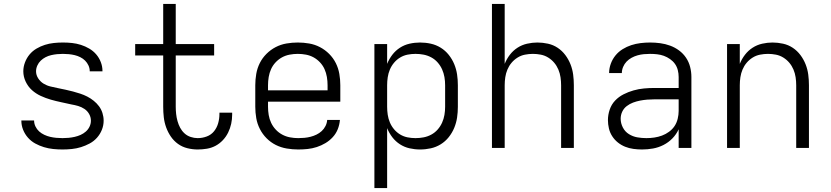

<svg xmlns="http://www.w3.org/2000/svg" viewBox="-20 -755 4240 980"><path d="M299 8Q275 8 251 5.5Q227 3 204 -4Q181 -11 160 -22.5Q139 -34 123 -52Q107 -70 98 -92.5Q89 -115 89 -139Q89 -139 89 -139.5Q89 -140 89 -140H154Q154 -140 154 -140Q154 -140 154 -140Q154 -124 161 -109.5Q168 -95 179.5 -84.5Q191 -74 206 -67Q221 -60 236 -56.5Q251 -53 267 -51.5Q283 -50 299 -50Q315 -50 330.5 -51.5Q346 -53 361.5 -56.5Q377 -60 391.5 -66.5Q406 -73 418 -83.5Q430 -94 437 -108.5Q444 -123 444 -139Q444 -157 435 -173Q426 -189 411 -199Q396 -209 379 -214Q362 -219 344 -222Q318 -228 291.5 -233.5Q265 -239 239 -246.5Q213 -254 188 -265.5Q163 -277 143 -295Q123 -313 111 -338.5Q99 -364 99 -391Q99 -414 107.5 -436.5Q116 -459 131 -477Q146 -495 166.5 -507Q187 -519 209 -526Q231 -533 254.5 -535.5Q278 -538 301 -538Q325 -538 348 -535.5Q371 -533 393 -526Q415 -519 435.5 -507Q456 -495 471 -477.5Q486 -460 494.5 -438Q503 -416 503 -393Q503 -392 503 -391.5Q503 -391 503 -391H438Q438 -391 438 -391Q438 -391 438 -392Q438 -407 431.5 -421Q425 -435 414.5 -445.5Q404 -456 390 -463Q376 -470 361.5 -473.5Q347 -477 331.5 -478.5Q316 -480 301 -480Q286 -480 271 -478.5Q256 -477 241 -473.5Q226 -470 212.5 -463Q199 -456 188 -445.5Q177 -435 170.5 -420.5Q164 -406 164 -391Q164 -372 175 -355Q186 -338 202.5 -328Q219 -318 238 -313.5Q257 -309 276.5 -305Q296 -301 315 -297Q334 -293 352.5 -288Q371 -283 389.5 -277Q408 -271 425.5 -262Q443 -253 458.5 -240.5Q474 -228 485.5 -212.5Q497 -197 503 -178Q509 -159 509 -139Q509 -115 500 -92.5Q491 -70 475 -52Q459 -34 437.5 -22.5Q416 -11 393.5 -4Q371 3 347 5.5Q323 8 299 8Z M989 8Q963 8 936.5 1.5Q910 -5 888.5 -20.5Q867 -36 852 -58Q837 -80 828 -105Q819 -130 816 -156.5Q813 -183 813 -210V-472H670V-530H813V-735H877V-530H1073V-472H877V-210Q877 -192 879 -173.5Q881 -155 886 -137Q891 -119 899.5 -103Q908 -87 921.5 -74.5Q935 -62 953 -56Q971 -50 989 -50Q1013 -50 1035.5 -58.5Q1058 -67 1072.5 -85Q1087 -103 1093.5 -126Q1100 -149 1100 -173Q1100 -175 1100 -176.5Q1100 -178 1100 -180H1165Q1165 -177 1165 -174.5Q1165 -172 1165 -170Q1165 -146 1160 -123Q1155 -100 1144.5 -78.5Q1134 -57 1117.5 -39.5Q1101 -22 1080.5 -11Q1060 0 1036.5 4Q1013 8 989 8Z M1502 8Q1473 8 1443.5 3Q1414 -2 1388 -15Q1362 -28 1341 -49Q1320 -70 1306.5 -96.5Q1293 -123 1288 -152Q1283 -181 1283 -210V-320Q1283 -349 1288 -378Q1293 -407 1306 -433Q1319 -459 1340 -480Q1361 -501 1387 -514.5Q1413 -528 1442 -533Q1471 -538 1500 -538Q1529 -538 1558 -533Q1587 -528 1613 -514.5Q1639 -501 1660 -480Q1681 -459 1694 -433Q1707 -407 1712 -378Q1717 -349 1717 -320V-236H1348V-210Q1348 -189 1351.5 -168Q1355 -147 1364 -128Q1373 -109 1387.5 -93.5Q1402 -78 1420.5 -68Q1439 -58 1460 -54Q1481 -50 1502 -50Q1518 -50 1534 -51.5Q1550 -53 1565.5 -57Q1581 -61 1595.5 -68Q1610 -75 1622 -86Q1634 -97 1641.5 -112Q1649 -127 1650 -143H1715Q1713 -118 1704 -95.5Q1695 -73 1678.5 -55Q1662 -37 1641 -24.5Q1620 -12 1597 -4.5Q1574 3 1550 5.5Q1526 8 1502 8ZM1348 -294H1652V-320Q1652 -341 1648.5 -362Q1645 -383 1636.5 -402Q1628 -421 1613.5 -436.5Q1599 -452 1581 -462Q1563 -472 1542 -476Q1521 -480 1500 -480Q1479 -480 1458 -476Q1437 -472 1419 -462Q1401 -452 1386.5 -436.5Q1372 -421 1363.5 -402Q1355 -383 1351.5 -362Q1348 -341 1348 -320Z M1891 205V-530H1956V-429Q1966 -454 1982.5 -475.5Q1999 -497 2021.5 -511.5Q2044 -526 2070.5 -532Q2097 -538 2124 -538Q2152 -538 2179 -532Q2206 -526 2229.5 -511.5Q2253 -497 2270.5 -475Q2288 -453 2298.5 -427.5Q2309 -402 2313 -375Q2317 -348 2317 -320V-210Q2317 -182 2313 -155Q2309 -128 2298.5 -102.5Q2288 -77 2270.5 -55Q2253 -33 2229.5 -18.5Q2206 -4 2179 2Q2152 8 2124 8Q2097 8 2070.5 2Q2044 -4 2021.5 -18.5Q1999 -33 1982.5 -54.5Q1966 -76 1956 -101V205ZM2101 -50Q2122 -50 2142.5 -54Q2163 -58 2181.5 -68Q2200 -78 2214 -94Q2228 -110 2236.5 -129Q2245 -148 2248.5 -168.5Q2252 -189 2252 -210V-320Q2252 -341 2248.5 -361.5Q2245 -382 2236.5 -401Q2228 -420 2214 -436Q2200 -452 2181.5 -462Q2163 -472 2142.5 -476Q2122 -480 2101 -480Q2080 -480 2060 -476Q2040 -472 2022.5 -461.5Q2005 -451 1991.5 -435Q1978 -419 1970 -400Q1962 -381 1959 -360.5Q1956 -340 1956 -320V-210Q1956 -190 1959 -169.5Q1962 -149 1970 -130Q1978 -111 1991.5 -95Q2005 -79 2022.5 -68.5Q2040 -58 2060 -54Q2080 -50 2101 -50Z M2491 0V-735H2556V-429Q2566 -454 2582.5 -475.5Q2599 -497 2621.5 -511.5Q2644 -526 2670.5 -532Q2697 -538 2723 -538Q2750 -538 2777 -532Q2804 -526 2826.5 -511Q2849 -496 2865.5 -474Q2882 -452 2892 -426.5Q2902 -401 2905.5 -374Q2909 -347 2909 -320V0H2844V-320Q2844 -340 2841 -360.5Q2838 -381 2830 -400Q2822 -419 2809 -434.5Q2796 -450 2778.5 -461Q2761 -472 2740.5 -476Q2720 -480 2700 -480Q2680 -480 2659.5 -476Q2639 -472 2621.5 -461Q2604 -450 2591 -434.5Q2578 -419 2570 -400Q2562 -381 2559 -360.5Q2556 -340 2556 -320V0Z M3257 8Q3235 8 3213 5Q3191 2 3171 -6Q3151 -14 3134 -27.5Q3117 -41 3105 -59.5Q3093 -78 3088 -99.5Q3083 -121 3083 -142Q3083 -169 3092 -195.5Q3101 -222 3119.5 -241.5Q3138 -261 3162.5 -273.5Q3187 -286 3213.5 -293.5Q3240 -301 3267 -303.5Q3294 -306 3321 -306H3444V-362Q3444 -380 3439.5 -397.5Q3435 -415 3425 -429Q3415 -443 3400 -453.5Q3385 -464 3368.5 -470Q3352 -476 3334 -478Q3316 -480 3298 -480Q3282 -480 3266 -478.5Q3250 -477 3234 -472.5Q3218 -468 3203.5 -460Q3189 -452 3178 -440.5Q3167 -429 3160.5 -413.5Q3154 -398 3154 -382H3089Q3089 -382 3089 -382Q3089 -382 3089 -382Q3089 -406 3097.5 -429.5Q3106 -453 3121.5 -472Q3137 -491 3158 -504Q3179 -517 3202 -524.5Q3225 -532 3249.5 -535Q3274 -538 3298 -538Q3324 -538 3350 -534.5Q3376 -531 3400.5 -522Q3425 -513 3446 -497.5Q3467 -482 3481.5 -460.5Q3496 -439 3502.5 -413.5Q3509 -388 3509 -362V0H3444V-95Q3432 -69 3412 -48.5Q3392 -28 3366.5 -15Q3341 -2 3313 3Q3285 8 3257 8ZM3279 -50Q3300 -50 3320 -53Q3340 -56 3359 -63Q3378 -70 3395 -82.5Q3412 -95 3423 -111.5Q3434 -128 3439 -148.5Q3444 -169 3444 -189V-248H3321Q3302 -248 3283.5 -246.5Q3265 -245 3247 -241.5Q3229 -238 3211.5 -231.5Q3194 -225 3179 -213.5Q3164 -202 3156 -185Q3148 -168 3148 -149Q3148 -126 3159 -104.5Q3170 -83 3190 -70.5Q3210 -58 3233 -54Q3256 -50 3279 -50Z M3691 0V-530H3756V-429Q3766 -454 3782.5 -475.5Q3799 -497 3821.5 -511.5Q3844 -526 3870.5 -532Q3897 -538 3923 -538Q3950 -538 3977 -532Q4004 -526 4026.5 -511Q4049 -496 4065.5 -474Q4082 -452 4092 -426.5Q4102 -401 4105.5 -374Q4109 -347 4109 -320V0H4044V-320Q4044 -340 4041 -360.5Q4038 -381 4030 -400Q4022 -419 4009 -434.5Q3996 -450 3978.5 -461Q3961 -472 3940.5 -476Q3920 -480 3900 -480Q3880 -480 3859.5 -476Q3839 -472 3821.5 -461Q3804 -450 3791 -434.5Q3778 -419 3770 -400Q3762 -381 3759 -360.5Q3756 -340 3756 -320V0Z"/></svg>

Font: Iosevka Curly Light Extended
Style: Regular
Weight: 300
Width: 7
Monospace: yes
Designer: Belleve Invis
Foundry: Belleve Invis
Version: Version 11.1.0; ttfautohint (v1.8.3)